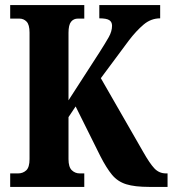

<svg xmlns="http://www.w3.org/2000/svg" viewBox="-20 -734 678 754"><path d="M20 0V-53H51Q70 -53 83 -65Q96 -77 96 -109V-606Q96 -637 84.5 -649Q73 -661 56 -661H20V-714H311V-661H286Q269 -661 259 -648.5Q249 -636 249 -605V-340L371 -529Q394 -565 407 -588Q420 -611 420 -633Q420 -648 409 -655Q398 -662 370 -662V-714H609V-662Q573 -662 544 -637.5Q515 -613 486 -575L376 -427L542 -138Q568 -92 586.5 -72.5Q605 -53 632 -53H638V0H566Q509 0 475.5 -10.5Q442 -21 420 -47.5Q398 -74 374 -121L277 -316L249 -274V-109Q249 -78 262 -65.5Q275 -53 293 -53H311V0Z"/></svg>

Font: Noto Serif Khmer ExtraCondensed ExtraBold
Style: Regular
Weight: 800
Width: 2
Designer: Danh Hong and the Monotype Design Team
Foundry: Monotype Imaging Inc.
Version: Version 2.004; ttfautohint (v1.8.4.7-5d5b)